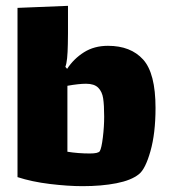

<svg xmlns="http://www.w3.org/2000/svg" viewBox="-20 -627 578 658"><path d="M513 -257Q513 -170 495.5 -108.5Q478 -47 456 -30Q430 -9 379 1Q328 11 263 11Q213 11 151 3.5Q89 -4 40 -20V-600L213 -607V-513Q213 -505 212.5 -476Q212 -447 210 -427.5Q208 -408 204 -398L210 -391Q233 -426 268 -448Q303 -470 350 -470Q428 -470 470.5 -423Q513 -376 513 -257ZM337 -227Q337 -267 333.5 -290Q330 -313 316.5 -326.5Q303 -340 275 -340Q250 -340 211 -333V-107Q248 -101 288 -101Q317 -101 322 -109Q328 -119 332.5 -156Q337 -193 337 -227Z"/></svg>

Font: Lalezar
Style: Regular
Weight: 400
Designer: Borna Izadpanah
Foundry: Borna Izadpanah
Version: Version 1.004